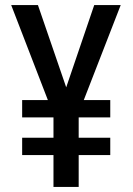

<svg xmlns="http://www.w3.org/2000/svg" viewBox="-20 -734 521 754"><path d="M240 -391 350 -714H454L309 -341H413V-273H289V-193H413V-125H289V0H190V-125H67V-193H190V-273H67V-341H168L24 -714H129Z"/></svg>

Font: Noto Sans Khmer Condensed Medium
Style: Regular
Weight: 500
Width: 3
Designer: Danh Hong and the Monotype Design Team
Foundry: Monotype Imaging Inc.
Version: Version 2.004; ttfautohint (v1.8.4.7-5d5b)